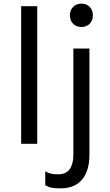

<svg xmlns="http://www.w3.org/2000/svg" viewBox="-20 -788 600 1052"><path d="M96 -754H184V0H96ZM363 -704Q363 -732 380.5 -750Q398 -768 426 -768Q454 -768 471.5 -750Q489 -732 489 -704Q489 -676 471.5 -658Q454 -640 426 -640Q398 -640 380.5 -658Q363 -676 363 -704ZM228 227V151Q247 161 262 164Q277 167 299 167Q342 167 362 138.5Q382 110 382 60V-522H470V60Q470 147 430 195.5Q390 244 311 244Q282 244 265 241Q248 238 228 227Z"/></svg>

Font: AmikoRegular
Style: Regular
Weight: 400
Designer: Pablo Impallari, Rodrigo Fuenzalida, Andres Torresi
Foundry: Impallari Type
Version: Version 1.000; ttfautohint (v1.3)